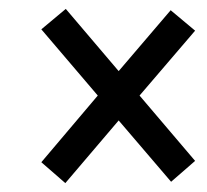

<svg xmlns="http://www.w3.org/2000/svg" viewBox="-20 -575 465 432"><path d="M127 -163 73 -210 200 -360 73 -509 128 -555 247 -415 364 -552 419 -506 294 -360 419 -213 365 -166 247 -304Z"/></svg>

Font: Noto Serif Tamil ExtraCondensed Black
Style: Italic
Weight: 900
Width: 2
Italic angle: -12°
Designer: Indian Type Foundry, Tom Grace, and the Monotype Design Team
Foundry: Monotype Imaging Inc.
Version: Version 2.003; ttfautohint (v1.8.4.7-5d5b)